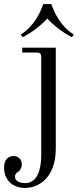

<svg xmlns="http://www.w3.org/2000/svg" viewBox="-58 -692 398 950"><path d="M45 -521 54 -508C96.5 -529.5 140 -561.5 176 -600C212 -561.5 255.5 -529.5 298 -508L307 -521C242 -562.5 212 -626 196 -672H156C140 -626 110 -562.5 45 -521ZM-38 136C-38 206 13 238 65 238C136 238 218 185 218 43V-456H52V-432H124C140 -432 146 -426 146 -410V71C146 187 104 214 67 214C47 214 16 208 16 182C16 172 21 164 32 158C44 150 50 134 50 122C50 96 32 80 9 80C-20 80 -38 102 -38 136Z"/></svg>

Font: Old Standard
Style: Regular
Weight: 400
Designer: Alexey Kryukov <alexios@thessalonica.org.ru>
Version: Version 2.0